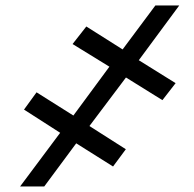

<svg xmlns="http://www.w3.org/2000/svg" viewBox="-20 -675 703 695"><path d="M436 -394.5 303.7 -218.8 435.5 -134.8 389.2 -72.3 255.9 -156.2 140.1 0H52.7L197.8 -194.3L66.9 -278.3L112.3 -340.8L245.6 -256.8L376 -433.6L242.7 -515.6L292.5 -579.1L423.8 -496.1L542.5 -655.3H628.9L482.4 -457L615.7 -374L567.9 -312.5Z"/></svg>

Font: Inter 18pt
Style: Bold Italic
Weight: 700
Italic angle: -9.3988°
Designer: Rasmus Andersson
Foundry: rsms
Version: Version 4.001;git-66647c0bb